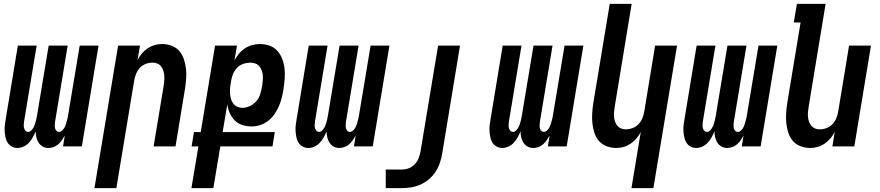

<svg xmlns="http://www.w3.org/2000/svg" viewBox="-20 -755 4540 990"><path d="M70 8Q54 8 40.5 0.5Q27 -7 19 -20Q11 -33 8 -48.5Q5 -64 4 -79.5Q3 -95 5 -111.5Q7 -128 10 -144L72 -520H169L104 -128Q103 -120 102.5 -111.5Q102 -103 104 -95Q106 -87 111.5 -81Q117 -75 125 -75Q134 -75 140.5 -81.5Q147 -88 151.5 -95.5Q156 -103 159 -111Q162 -119 164 -127.5Q166 -136 168 -144Q170 -152 171 -160L231 -520H329L264 -128Q263 -120 262.5 -111.5Q262 -103 263.5 -95Q265 -87 270.5 -81Q276 -75 285 -75Q293 -75 300 -81.5Q307 -88 311.5 -95.5Q316 -103 318.5 -111Q321 -119 323.5 -127.5Q326 -136 328 -144Q330 -152 331 -160L391 -520H488L402 0H305L314 -56Q307 -44 299 -32Q291 -20 280.5 -11Q270 -2 256.5 3Q243 8 230 8Q213 8 200 0.5Q187 -7 179 -19.5Q171 -32 167.5 -47Q164 -62 164 -78Q158 -63 149.5 -47.5Q141 -32 129.5 -19.5Q118 -7 102 0.5Q86 8 70 8Z M467 215 589 -520H702L689 -445Q698 -463 711 -478.5Q724 -494 741 -505.5Q758 -517 777 -522.5Q796 -528 815 -528Q841 -528 865 -519Q889 -510 904.5 -492Q920 -474 928 -450Q936 -426 939 -401Q942 -376 940 -350Q938 -324 934 -298L885 0H772L824 -313Q826 -326 827 -339.5Q828 -353 827 -366Q826 -379 822 -391Q818 -403 811 -412.5Q804 -422 792 -427Q780 -432 767 -432Q749 -432 731.5 -425.5Q714 -419 701.5 -405.5Q689 -392 682 -375Q675 -358 672 -340L580 215Z M967 215 1003 0H968L980 -74H1015L1089 -520H1202L1189 -444Q1199 -462 1212 -478Q1225 -494 1242.5 -505.5Q1260 -517 1280 -522.5Q1300 -528 1319 -528Q1346 -528 1370 -519.5Q1394 -511 1410 -493Q1426 -475 1435 -451.5Q1444 -428 1447 -402.5Q1450 -377 1448 -350.5Q1446 -324 1442 -298L1441 -289Q1437 -267 1431.5 -246Q1426 -225 1416.5 -204Q1407 -183 1393.5 -164Q1380 -145 1361.5 -131Q1343 -117 1321 -110Q1299 -103 1278 -103Q1253 -103 1229.5 -110.5Q1206 -118 1190 -134.5Q1174 -151 1164.5 -172.5Q1155 -194 1152 -217L1128 -74H1397L1385 0H1116L1080 215ZM1229 -199Q1248 -199 1267 -207.5Q1286 -216 1300 -231.5Q1314 -247 1320.5 -266Q1327 -285 1330 -304L1332 -313Q1334 -327 1335 -340.5Q1336 -354 1335 -367Q1334 -380 1329.5 -392Q1325 -404 1317 -413.5Q1309 -423 1296.5 -427.5Q1284 -432 1271 -432Q1253 -432 1235 -426Q1217 -420 1203.5 -406.5Q1190 -393 1182.5 -375.5Q1175 -358 1172 -340L1171 -331Q1168 -317 1166.5 -302.5Q1165 -288 1166 -274Q1167 -260 1170.5 -246.5Q1174 -233 1182 -222Q1190 -211 1202.5 -205Q1215 -199 1229 -199Z M1570 8Q1554 8 1540.5 0.5Q1527 -7 1519 -20Q1511 -33 1508 -48.5Q1505 -64 1504 -79.5Q1503 -95 1505 -111.5Q1507 -128 1510 -144L1572 -520H1669L1604 -128Q1603 -120 1602.5 -111.5Q1602 -103 1604 -95Q1606 -87 1611.5 -81Q1617 -75 1625 -75Q1634 -75 1640.5 -81.5Q1647 -88 1651.5 -95.5Q1656 -103 1659 -111Q1662 -119 1664 -127.5Q1666 -136 1668 -144Q1670 -152 1671 -160L1731 -520H1829L1764 -128Q1763 -120 1762.5 -111.5Q1762 -103 1763.5 -95Q1765 -87 1770.5 -81Q1776 -75 1785 -75Q1793 -75 1800 -81.5Q1807 -88 1811.5 -95.5Q1816 -103 1818.5 -111Q1821 -119 1823.5 -127.5Q1826 -136 1828 -144Q1830 -152 1831 -160L1891 -520H1988L1902 0H1805L1814 -56Q1807 -44 1799 -32Q1791 -20 1780.5 -11Q1770 -2 1756.5 3Q1743 8 1730 8Q1713 8 1700 0.5Q1687 -7 1679 -19.5Q1671 -32 1667.5 -47Q1664 -62 1664 -78Q1658 -63 1649.5 -47.5Q1641 -32 1629.5 -19.5Q1618 -7 1602 0.5Q1586 8 1570 8Z M1969 215V119H2053Q2071 119 2089 112Q2107 105 2120 90.5Q2133 76 2139.5 58Q2146 40 2149 22L2239 -520H2352L2260 37Q2256 61 2248 85Q2240 109 2226 130.5Q2212 152 2192 169Q2172 186 2148.5 196.5Q2125 207 2100.5 211Q2076 215 2052 215Z M2570 8Q2554 8 2540.5 0.5Q2527 -7 2519 -20Q2511 -33 2508 -48.5Q2505 -64 2504 -79.5Q2503 -95 2505 -111.5Q2507 -128 2510 -144L2572 -520H2669L2604 -128Q2603 -120 2602.5 -111.5Q2602 -103 2604 -95Q2606 -87 2611.5 -81Q2617 -75 2625 -75Q2634 -75 2640.5 -81.5Q2647 -88 2651.5 -95.5Q2656 -103 2659 -111Q2662 -119 2664 -127.5Q2666 -136 2668 -144Q2670 -152 2671 -160L2731 -520H2829L2764 -128Q2763 -120 2762.5 -111.5Q2762 -103 2763.5 -95Q2765 -87 2770.5 -81Q2776 -75 2785 -75Q2793 -75 2800 -81.5Q2807 -88 2811.5 -95.5Q2816 -103 2818.5 -111Q2821 -119 2823.5 -127.5Q2826 -136 2828 -144Q2830 -152 2831 -160L2891 -520H2988L2902 0H2805L2814 -56Q2807 -44 2799 -32Q2791 -20 2780.5 -11Q2770 -2 2756.5 3Q2743 8 2730 8Q2713 8 2700 0.5Q2687 -7 2679 -19.5Q2671 -32 2667.5 -47Q2664 -62 2664 -78Q2658 -63 2649.5 -47.5Q2641 -32 2629.5 -19.5Q2618 -7 2602 0.5Q2586 8 2570 8Z M3236 215 3284 -75Q3275 -57 3262 -41.5Q3249 -26 3232 -14.5Q3215 -3 3196 2.5Q3177 8 3158 8Q3132 8 3108 -1Q3084 -10 3068.5 -28Q3053 -46 3045 -70Q3037 -94 3034.5 -119Q3032 -144 3033.5 -170Q3035 -196 3039 -222L3124 -735H3237L3150 -207Q3148 -194 3146.5 -180.5Q3145 -167 3146 -154Q3147 -141 3151 -129Q3155 -117 3162.5 -107.5Q3170 -98 3181.5 -93Q3193 -88 3206 -88Q3224 -88 3241.5 -94.5Q3259 -101 3272 -114.5Q3285 -128 3292 -145Q3299 -162 3302 -180L3358 -520H3471L3349 215Z M3570 8Q3554 8 3540.5 0.5Q3527 -7 3519 -20Q3511 -33 3508 -48.5Q3505 -64 3504 -79.5Q3503 -95 3505 -111.5Q3507 -128 3510 -144L3572 -520H3669L3604 -128Q3603 -120 3602.5 -111.5Q3602 -103 3604 -95Q3606 -87 3611.5 -81Q3617 -75 3625 -75Q3634 -75 3640.5 -81.5Q3647 -88 3651.5 -95.5Q3656 -103 3659 -111Q3662 -119 3664 -127.5Q3666 -136 3668 -144Q3670 -152 3671 -160L3731 -520H3829L3764 -128Q3763 -120 3762.5 -111.5Q3762 -103 3763.5 -95Q3765 -87 3770.5 -81Q3776 -75 3785 -75Q3793 -75 3800 -81.5Q3807 -88 3811.5 -95.5Q3816 -103 3818.5 -111Q3821 -119 3823.5 -127.5Q3826 -136 3828 -144Q3830 -152 3831 -160L3891 -520H3988L3902 0H3805L3814 -56Q3807 -44 3799 -32Q3791 -20 3780.5 -11Q3770 -2 3756.5 3Q3743 8 3730 8Q3713 8 3700 0.5Q3687 -7 3679 -19.5Q3671 -32 3667.5 -47Q3664 -62 3664 -78Q3658 -63 3649.5 -47.5Q3641 -32 3629.5 -19.5Q3618 -7 3602 0.5Q3586 8 3570 8Z M4158 8Q4132 8 4108 -1Q4084 -10 4068.5 -28Q4053 -46 4045 -70Q4037 -94 4034.5 -119Q4032 -144 4033.5 -170Q4035 -196 4039 -222L4108 -639H4073L4089 -735H4237L4150 -207Q4148 -194 4146.5 -180.5Q4145 -167 4146 -154Q4147 -141 4151 -129Q4155 -117 4162.5 -107.5Q4170 -98 4181.5 -93Q4193 -88 4206 -88Q4224 -88 4241.5 -94.5Q4259 -101 4272 -114.5Q4285 -128 4292 -145Q4299 -162 4302 -180L4358 -520H4471L4385 0H4272L4284 -75Q4275 -57 4262 -41.5Q4249 -26 4232 -14.5Q4215 -3 4196 2.5Q4177 8 4158 8Z"/></svg>

Font: Iosevka
Style: Bold Italic
Weight: 700
Italic angle: -9°
Monospace: yes
Designer: Belleve Invis
Foundry: Belleve Invis
Version: Version 32.5.0; ttfautohint (v1.8.4)